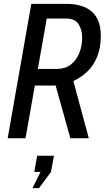

<svg xmlns="http://www.w3.org/2000/svg" viewBox="-20 -720 552 1000"><path d="M20 0 143 -700H322Q505 -700 505 -534Q505 -470 485.5 -423.2Q466 -376.5 433.2 -345.8Q400.5 -315 362 -298L442.5 0H346.5L269.5 -275Q259.5 -274.5 250 -274.5H161.5L113 0ZM323 -623.5H223.5L177 -361H277.5Q319.5 -361 348.8 -383.8Q378 -406.5 393 -443.8Q408 -481 408 -524Q408 -564 389.5 -593.8Q371 -623.5 323 -623.5ZM183 260H149L191 175.5H158.5L173.5 91H261L245.5 175.5Z"/></svg>

Font: Cabin Condensed
Style: Italic
Weight: 400
Width: 3
Italic angle: -10°
Designer: Pablo Impallari
Foundry: Pablo Impallari. http://www.impallari.com Igino Marini. http://www.ikern.com
Version: Version 3.001; ttfautohint (v1.8.3)